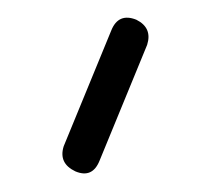

<svg xmlns="http://www.w3.org/2000/svg" viewBox="-20 -744 236 214"><path d="M64 -553Q45 -562 51 -581L104 -710Q112 -730 132 -722Q150 -713 144 -694L91 -565Q83 -545 64 -553Z"/></svg>

Font: Jura Light
Style: Regular
Weight: 300
Designer: Daniel Johnson, Alexei Vanyashin
Foundry: Daniel Johnson
Version: Version 5.103